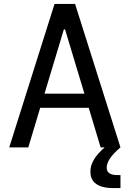

<svg xmlns="http://www.w3.org/2000/svg" viewBox="-20 -750 660 977"><path d="M593 0 362 -730H257.5L27 0H124L184.5 -201.5H431.5L492 0H512.5C463.5 43.5 440 81 440 123.5C440 165.5 463 207 556.5 207H593V141H578.5C537 141 523 126 523 103C523 76.5 541 44 593 0ZM206.5 -273.5 305 -600.5H311L409.5 -273.5Z"/></svg>

Font: Monaspace Argon
Style: Regular
Weight: 400
Designer: Riley Cran & the Lettermatic Team
Foundry: Lettermatic
Version: Version 1.200 (Monaspace Argon)